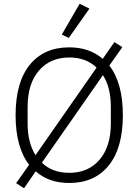

<svg xmlns="http://www.w3.org/2000/svg" viewBox="-20 -962 737 1022"><path d="M456 -916 346 -760 309 -778 404 -942ZM349 12Q240 12 170 -50L108 40L66 13L135 -85Q63 -178 63 -349Q63 -524 138.5 -617Q214 -710 349 -710Q455 -710 527 -649L589 -738L631 -711L562 -613Q634 -520 634 -349Q634 -174 558.5 -81Q483 12 349 12ZM127 -305Q127 -203 169 -136L494 -602Q439 -656 349 -656Q247 -656 187 -586Q127 -516 127 -393ZM570 -393Q570 -497 528 -562L203 -96Q258 -42 349 -42Q450 -42 510 -112Q570 -182 570 -305Z"/></svg>

Font: IBM Plex Sans Light
Style: Regular
Weight: 300
Designer: Mike Abbink, Paul van der Laan, Pieter van Rosmalen
Foundry: Bold Monday
Version: Version 3.0